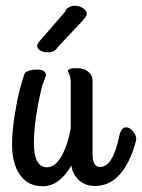

<svg xmlns="http://www.w3.org/2000/svg" viewBox="-20 -619 494 668"><path d="M310 28Q277 28 255 8Q233 -12 228 -43Q187 29 128 29Q78 29 50 -10Q22 -49 22 -115Q22 -162 31 -218.5Q40 -275 49 -308L58 -340Q59 -342 62 -352.5Q65 -363 67.5 -366Q70 -369 81 -373Q92 -377 111 -377Q128 -377 134.5 -370Q141 -363 139.5 -356Q138 -349 133 -336.5Q128 -324 127 -322Q98 -203 98 -120Q98 -37 144 -37Q172 -37 194 -76Q216 -115 226 -172V-333Q226 -350 221 -360Q216 -370 216 -371Q216 -382 248 -382Q272 -382 287 -369.5Q302 -357 302 -338V-84Q302 -38 328 -38Q373 -38 395 -146Q401 -176 419 -176Q431 -176 442.5 -162.5Q454 -149 454 -135Q454 -132 453 -128Q410 28 310 28ZM270 -550 181 -455Q170 -437 148 -437Q129 -437 119 -444Q109 -451 109 -460Q109 -465 117 -475L208 -580Q209 -588 219.5 -593.5Q230 -599 241 -599Q256 -599 269 -590.5Q282 -582 282 -570Q282 -564 270 -550Z"/></svg>

Font: Grand Hotel
Style: Regular
Weight: 400
Designer: Brian J. Bonislawsky & Jim Lyles for Astigmatic (AOETI)
Foundry: Astigmatic (AOETI)
Version: Version 001.000